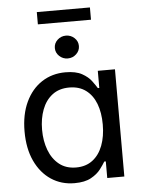

<svg xmlns="http://www.w3.org/2000/svg" viewBox="-59 -917 730 974"><g transform="rotate(-5 306.0 -429.5)"><path d="M281.2 11.7Q213.9 11.7 161.9 -22.9Q109.9 -57.6 80.3 -121.1Q50.8 -184.6 50.8 -271.5Q50.8 -357.9 80.6 -421.1Q110.4 -484.4 162.8 -518.6Q215.3 -552.7 283.2 -552.7Q335.9 -552.7 367.2 -535.4Q398.4 -518.1 415 -495.6Q431.6 -473.1 440.4 -458.5H447.8V-545.9H535.2V0H448.2V-84.5H440.4Q431.6 -69.3 414.3 -46.4Q397 -23.4 365.2 -5.9Q333.5 11.7 281.2 11.7ZM295.9 -66.9Q345.7 -66.9 379.9 -93Q414.1 -119.1 431.6 -165.5Q449.2 -211.9 449.2 -272.5Q449.2 -333 431.9 -378.2Q414.6 -423.3 380.4 -448.7Q346.2 -474.1 295.9 -474.1Q244.1 -474.1 209.5 -447.5Q174.8 -420.9 157.5 -375.2Q140.1 -329.6 140.1 -272.5Q140.1 -215.3 157.7 -168.7Q175.3 -122.1 210 -94.5Q244.6 -66.9 295.9 -66.9ZM301.8 -621.6Q276.9 -621.6 258.8 -638.7Q240.7 -655.8 240.7 -679.7Q240.7 -704.1 258.8 -720.9Q276.9 -737.8 301.8 -737.8Q327.1 -737.8 345.2 -720.9Q363.3 -704.1 363.3 -679.7Q363.3 -655.8 345.2 -638.7Q327.1 -621.6 301.8 -621.6ZM436 -869.6V-807.1H165.5V-869.6Z"/></g></svg>

Font: Atlassian Sans
Style: Regular
Weight: 400
Designer: Rasmus Andersson
Foundry: Modifications by Atlassian Pty Ltd, manufactured by rsms
Version: Version 4.001;git-9221beed3